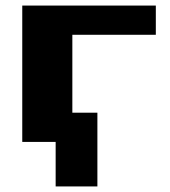

<svg xmlns="http://www.w3.org/2000/svg" viewBox="-20 -510 610 690"><path d="M60 0V-490H540V-385H240V-105H330V160H180V0Z"/></svg>

Font: Xolonium
Style: Bold
Weight: 700
Designer: Severin Meyer
Version: Version 4.2